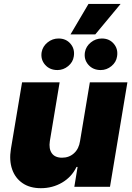

<svg xmlns="http://www.w3.org/2000/svg" viewBox="-20 -975 689 1002"><path d="M397.7 -238.6 448.9 -545.5H644.9L554 0H367.9L384.9 -103.7H379.3Q354 -51.5 304.2 -22.2Q254.3 7.1 193.2 7.1Q136 7.1 97.7 -19.2Q59.3 -45.5 43.3 -91.6Q27.3 -137.8 36.9 -197.4L95.2 -545.5H291.2L240.1 -238.6Q234 -198.2 250.5 -175.1Q267 -152 304 -152Q340.6 -152 366.1 -175.1Q391.7 -198.2 397.7 -238.6ZM279.8 -609.4Q239.3 -609.4 215.2 -637.1Q191.1 -664.8 197.4 -703.1Q202.8 -733 228.2 -753.6Q253.6 -774.1 285.5 -774.1Q324.9 -774.1 348.2 -746.4Q371.4 -718.8 365.1 -680.4Q360.8 -650.6 335.8 -630Q310.7 -609.4 279.8 -609.4ZM505.7 -609.4Q465.2 -609.4 441.1 -637.1Q416.9 -664.8 423.3 -703.1Q428.6 -733 454 -753.6Q479.4 -774.1 511.4 -774.1Q550.8 -774.1 574 -746.4Q597.3 -718.8 590.9 -680.4Q586.6 -650.6 561.6 -630Q536.6 -609.4 505.7 -609.4ZM348 -795.5 441.8 -954.5H609.4L477.3 -795.5Z"/></svg>

Font: Inter UI Black
Style: Italic
Weight: 900
Italic angle: -9.39999°
Designer: Rasmus Andersson
Foundry: rsms
Version: 3.2;8d6f07862